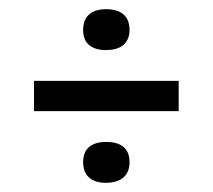

<svg xmlns="http://www.w3.org/2000/svg" viewBox="-20 -509 463 418"><path d="M54 -267V-333H369V-267ZM210 -400Q187 -400 174 -411Q161 -422 161 -444Q161 -466 174 -477.5Q187 -489 211 -489Q236 -489 249 -477.5Q262 -466 262 -444Q262 -423 249 -411.5Q236 -400 210 -400ZM210 -111Q187 -111 174 -122.5Q161 -134 161 -156Q161 -178 174 -189Q187 -200 211 -200Q236 -200 249 -189Q262 -178 262 -156Q262 -134 248.5 -122.5Q235 -111 210 -111Z"/></svg>

Font: Bricolage Grotesque SemiCondensed Light
Style: Regular
Weight: 300
Width: 4
Designer: Mathieu Triay
Foundry: Atelier Triay
Version: Version 1.000;gftools[0.9.30]